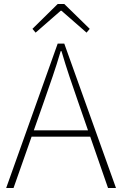

<svg xmlns="http://www.w3.org/2000/svg" viewBox="-20 -945 614 965"><path d="M11 0 270 -726H303L563 0H523L372 -435Q349 -501 329 -560.5Q309 -620 289 -688H285Q265 -620 244.5 -560.5Q224 -501 201 -435L48 0ZM123 -258V-290H447V-258ZM159 -781 143 -800 270 -925H303L431 -800L415 -781L289 -891H285Z"/></svg>

Font: Noto Sans TC Thin Thin
Style: Regular
Weight: 250
Version: Version 2.004-H2;hotconv 1.0.118;makeotfexe 2.5.65603